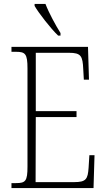

<svg xmlns="http://www.w3.org/2000/svg" viewBox="-20 -951 540 971"><path d="M274 -771H286V-784C262 -822 227 -886 210 -931H155V-921C175 -886 236 -807 274 -771ZM38 0H453L458 -166H432L428 -102C424 -46 416 -30 356 -30H160L161 -359H367V-389H161V-684H329C390 -684 398 -668 401 -601L404 -548H430L425 -714H38V-689H61C108 -689 119 -679 119 -605V-108C119 -35 109 -25 61 -25H38Z"/></svg>

Font: Noto Serif Thai Condensed ExtraLight
Style: Regular
Weight: 200
Width: 3
Designer: Monotype Design Team
Foundry: Monotype Imaging Inc.
Version: Version 2.002